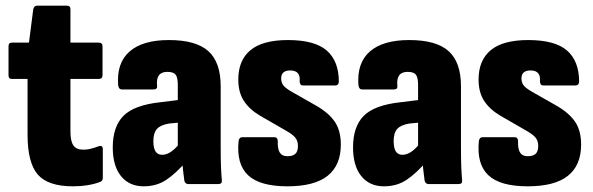

<svg xmlns="http://www.w3.org/2000/svg" viewBox="-20 -648 2089 676"><path d="M237 8Q149 8 113 -33.5Q77 -75 77 -174V-370H22Q10 -370 10 -383V-485Q10 -498 22 -498H82L97 -615Q100 -628 110 -628H216Q228 -628 228 -615V-498H327Q341 -498 341 -485V-383Q341 -370 327 -370H228V-185Q228 -152 238 -136.5Q248 -121 274 -121Q286 -121 298.5 -124Q311 -127 327 -133Q342 -138 342 -122V-22Q342 -10 331 -7Q313 0 288.5 4Q264 8 237 8Z M643 0Q632 0 629 -12Q627 -25 624.5 -48.5Q622 -72 620 -93L606 -122V-349Q606 -376 598 -385.5Q590 -395 569 -395Q528 -395 533 -346Q535 -333 520 -333H409Q398 -333 396 -348Q390 -426 436 -466.5Q482 -507 575 -507Q670 -507 713.5 -468Q757 -429 757 -344V-130Q757 -89 758 -62.5Q759 -36 761 -14Q763 0 749 0ZM486 8Q435 8 406 -28Q377 -64 377 -129Q377 -202 414.5 -240Q452 -278 544 -288L617 -297L616 -217L575 -213Q545 -208 532.5 -194Q520 -180 520 -151Q520 -127 527.5 -115Q535 -103 551 -103Q568 -103 585.5 -116Q603 -129 624 -158L636 -80Q599 -37 565 -14.5Q531 8 486 8Z M992 8Q895 8 853.5 -31Q812 -70 820 -151Q822 -165 833 -165H946Q958 -165 958 -150Q957 -124 965 -111Q973 -98 992 -98Q1011 -98 1020 -106.5Q1029 -115 1029 -134Q1029 -152 1019.5 -163.5Q1010 -175 987 -188L895 -241Q858 -263 838.5 -293Q819 -323 819 -368Q819 -436 862 -471.5Q905 -507 994 -507Q1088 -507 1130.5 -470Q1173 -433 1173 -360Q1172 -347 1160 -347H1048Q1041 -347 1038 -351Q1035 -355 1035 -362Q1037 -381 1028.5 -390.5Q1020 -400 1002 -400Q986 -400 978 -393Q970 -386 970 -372Q970 -357 978 -347Q986 -337 1007 -325L1095 -275Q1138 -250 1159 -219Q1180 -188 1180 -139Q1180 -66 1133.5 -29Q1087 8 992 8Z M1489 0Q1478 0 1475 -12Q1473 -25 1470.5 -48.5Q1468 -72 1466 -93L1452 -122V-349Q1452 -376 1444 -385.5Q1436 -395 1415 -395Q1374 -395 1379 -346Q1381 -333 1366 -333H1255Q1244 -333 1242 -348Q1236 -426 1282 -466.5Q1328 -507 1421 -507Q1516 -507 1559.5 -468Q1603 -429 1603 -344V-130Q1603 -89 1604 -62.5Q1605 -36 1607 -14Q1609 0 1595 0ZM1332 8Q1281 8 1252 -28Q1223 -64 1223 -129Q1223 -202 1260.5 -240Q1298 -278 1390 -288L1463 -297L1462 -217L1421 -213Q1391 -208 1378.5 -194Q1366 -180 1366 -151Q1366 -127 1373.5 -115Q1381 -103 1397 -103Q1414 -103 1431.5 -116Q1449 -129 1470 -158L1482 -80Q1445 -37 1411 -14.5Q1377 8 1332 8Z M1838 8Q1741 8 1699.5 -31Q1658 -70 1666 -151Q1668 -165 1679 -165H1792Q1804 -165 1804 -150Q1803 -124 1811 -111Q1819 -98 1838 -98Q1857 -98 1866 -106.5Q1875 -115 1875 -134Q1875 -152 1865.5 -163.5Q1856 -175 1833 -188L1741 -241Q1704 -263 1684.5 -293Q1665 -323 1665 -368Q1665 -436 1708 -471.5Q1751 -507 1840 -507Q1934 -507 1976.5 -470Q2019 -433 2019 -360Q2018 -347 2006 -347H1894Q1887 -347 1884 -351Q1881 -355 1881 -362Q1883 -381 1874.5 -390.5Q1866 -400 1848 -400Q1832 -400 1824 -393Q1816 -386 1816 -372Q1816 -357 1824 -347Q1832 -337 1853 -325L1941 -275Q1984 -250 2005 -219Q2026 -188 2026 -139Q2026 -66 1979.5 -29Q1933 8 1838 8Z"/></svg>

Font: Sofia Sans Condensed Black
Style: Regular
Weight: 900
Designer: Botio Nikoltchev, Ani Petrova
Foundry: lettersoup
Version: Version 4.101